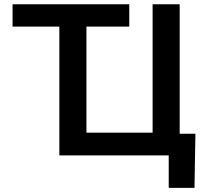

<svg xmlns="http://www.w3.org/2000/svg" viewBox="-20 -748 979 924"><path d="M40.5 -620.1V-727.5H602.1V-620.1H396V-109.4H714.4V-727.5H844.7V-104.5H920.4L916 156.2H792V0H265.6V-620.1Z"/></svg>

Font: Inter SemiBold
Style: Regular
Weight: 600
Designer: Rasmus Andersson
Foundry: rsms
Version: Version 4.001;git-9221beed3